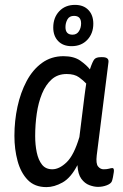

<svg xmlns="http://www.w3.org/2000/svg" viewBox="-20 -759 505 786"><path d="M170 7Q122 7 93.5 -22.5Q65 -52 52 -100Q39 -148 39 -203Q39 -264 51.5 -322Q64 -380 89 -427Q114 -474 152 -501.5Q190 -529 240 -529Q283 -529 309 -510.5Q335 -492 348 -475Q359 -508 366.5 -516.5Q374 -525 393 -525H399Q427 -525 424 -504L376 -123Q372 -89 381.5 -77.5Q391 -66 404 -66Q418 -66 426.5 -68.5Q435 -71 440 -71Q448 -71 446 -55Q445 -46 442.5 -34Q440 -22 438 -17Q434 -7 417 -0.5Q400 6 381 6Q365 6 346 -1Q327 -8 313 -27Q299 -46 297 -83Q270 -31 236 -12Q202 7 170 7ZM194 -66Q223 -66 253 -95Q283 -124 305 -198L326 -367Q328 -381 329.5 -393Q331 -405 333 -417Q322 -429 303.5 -442.5Q285 -456 253 -456Q216 -456 191.5 -434Q167 -412 152 -375.5Q137 -339 130.5 -294Q124 -249 124 -202Q124 -166 130.5 -135Q137 -104 152 -85Q167 -66 194 -66ZM273 -570Q238 -570 218 -591Q198 -612 198 -646Q198 -687 222.5 -713Q247 -739 287 -739Q322 -739 342 -718Q362 -697 362 -662Q362 -622 337.5 -596Q313 -570 273 -570ZM277 -617Q294 -617 303 -631Q312 -645 312 -663Q312 -694 283 -694Q264 -694 256 -679.5Q248 -665 248 -648Q248 -617 277 -617Z"/></svg>

Font: Asap Condensed Condensed Regular
Style: Italic
Weight: 400
Width: 3
Italic angle: -6°
Designer: Pablo Cosgaya
Foundry: Omnibus-Type
Version: Version 3.001; ttfautohint (v1.8.4.7-5d5b)